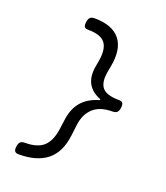

<svg xmlns="http://www.w3.org/2000/svg" viewBox="-150 -773 900 1039"><g transform="rotate(20 300.0 -253.5)"><path d="M313.5 -31.2 321.3 -94.7Q329.1 -158.2 367.9 -193.6Q406.7 -229 478.5 -229Q495.1 -229 503.7 -237.1Q512.2 -245.1 514.6 -264.2Q517.1 -283.2 511.2 -291.3Q505.4 -299.3 488.8 -299.3Q415.5 -299.3 391.6 -330.6Q367.7 -361.8 380.9 -428.2L385.7 -453.6Q406.2 -559.6 361.8 -614.7Q317.4 -669.9 214.4 -669.9Q197.8 -669.9 189.2 -661.9Q180.7 -653.8 178.2 -634.8Q175.8 -615.7 181.2 -607.7Q186.5 -599.6 202.6 -599.6Q275.9 -599.6 301.8 -565.7Q327.6 -531.7 314.5 -458L309.1 -428.2Q287.6 -309.1 393.6 -268.6L393.1 -263.7Q327.6 -244.6 293.5 -204.8Q259.3 -165 250.5 -102.5L242.7 -44.9Q232.9 27.3 197.8 59.8Q162.6 92.3 89.4 92.3Q72.8 92.3 64.5 100.3Q56.2 108.4 53.7 127.4Q51.3 146.5 57.4 154.5Q63.5 162.6 80.1 162.6Q184.1 162.6 242.7 115.7Q301.3 68.8 313.5 -31.2Z"/></g></svg>

Font: Courier Prime Sans
Style: Regular
Weight: 300
Italic angle: -10°
Designer: Alan Dague-Greene
Foundry: Quote-Unquote Apps
Version: Version 3.23